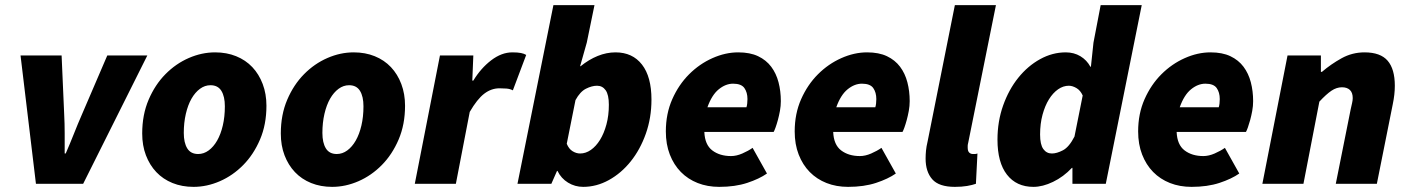

<svg xmlns="http://www.w3.org/2000/svg" viewBox="-20 -716 5492 748"><path d="M120 0 60 -500H220L230 -272Q232 -234 232 -196Q232 -158 232 -118H236Q253 -157 268 -195Q283 -233 300 -272L398 -500H554L304 0Z M734 12Q689 12 652 -3Q615 -18 589 -45.5Q563 -73 548.5 -111Q534 -149 534 -196Q534 -269 559 -327.5Q584 -386 624.5 -427Q665 -468 715.5 -490Q766 -512 818 -512Q863 -512 900 -497Q937 -482 963 -454.5Q989 -427 1003.5 -388.5Q1018 -350 1018 -304Q1018 -231 993 -172.5Q968 -114 927.5 -73Q887 -32 836.5 -10Q786 12 734 12ZM752 -116Q774 -116 793 -130Q812 -144 826 -168.5Q840 -193 848 -227Q856 -261 856 -302Q856 -340 842.5 -362Q829 -384 800 -384Q778 -384 759 -370Q740 -356 726 -331.5Q712 -307 704 -272.5Q696 -238 696 -198Q696 -160 709.5 -138Q723 -116 752 -116Z M1274 12Q1229 12 1192 -3Q1155 -18 1129 -45.5Q1103 -73 1088.5 -111Q1074 -149 1074 -196Q1074 -269 1099 -327.5Q1124 -386 1164.5 -427Q1205 -468 1255.5 -490Q1306 -512 1358 -512Q1403 -512 1440 -497Q1477 -482 1503 -454.5Q1529 -427 1543.5 -388.5Q1558 -350 1558 -304Q1558 -231 1533 -172.5Q1508 -114 1467.5 -73Q1427 -32 1376.5 -10Q1326 12 1274 12ZM1292 -116Q1314 -116 1333 -130Q1352 -144 1366 -168.5Q1380 -193 1388 -227Q1396 -261 1396 -302Q1396 -340 1382.5 -362Q1369 -384 1340 -384Q1318 -384 1299 -370Q1280 -356 1266 -331.5Q1252 -307 1244 -272.5Q1236 -238 1236 -198Q1236 -160 1249.5 -138Q1263 -116 1292 -116Z M1596 0 1694 -500H1824L1820 -402H1824Q1853 -450 1893.5 -481Q1934 -512 1976 -512Q1997 -512 2009.5 -509.5Q2022 -507 2030 -502L1978 -364Q1967 -370 1952.5 -371Q1938 -372 1926 -372Q1894 -372 1866.5 -351Q1839 -330 1810 -280L1756 0Z M2128 0H1996L2136 -696H2296L2266 -550L2240 -458H2242Q2274 -484 2308.5 -498Q2343 -512 2378 -512Q2444 -512 2481 -464.5Q2518 -417 2518 -328Q2518 -257 2496 -195Q2474 -133 2437 -87Q2400 -41 2352 -14.5Q2304 12 2252 12Q2220 12 2193 -4.5Q2166 -21 2152 -50H2150ZM2306 -382Q2286 -382 2263 -370.5Q2240 -359 2222 -326L2188 -156Q2196 -136 2210.5 -127Q2225 -118 2240 -118Q2262 -118 2282 -132Q2302 -146 2317.5 -171Q2333 -196 2342.5 -231Q2352 -266 2352 -308Q2352 -347 2339.5 -364.5Q2327 -382 2306 -382Z M2574 -204Q2574 -273 2599 -329.5Q2624 -386 2664.5 -426.5Q2705 -467 2755.5 -489.5Q2806 -512 2856 -512Q2902 -512 2933.5 -497Q2965 -482 2984.5 -456Q3004 -430 3013 -395.5Q3022 -361 3022 -322Q3022 -303 3018.5 -284Q3015 -265 3010.5 -248.5Q3006 -232 3001.5 -219.5Q2997 -207 2994 -202H2724Q2726 -152 2755 -130Q2784 -108 2828 -108Q2849 -108 2872 -118Q2895 -128 2912 -140L2968 -40Q2938 -19 2891 -3.5Q2844 12 2782 12Q2736 12 2698 -3Q2660 -18 2632.5 -46Q2605 -74 2589.5 -114Q2574 -154 2574 -204ZM2736 -298H2888Q2890 -304 2891 -312.5Q2892 -321 2892 -330Q2892 -356 2880 -373Q2868 -390 2836 -390Q2807 -390 2780 -368Q2753 -346 2736 -298Z M3076 -204Q3076 -273 3101 -329.5Q3126 -386 3166.5 -426.5Q3207 -467 3257.5 -489.5Q3308 -512 3358 -512Q3404 -512 3435.5 -497Q3467 -482 3486.5 -456Q3506 -430 3515 -395.5Q3524 -361 3524 -322Q3524 -303 3520.5 -284Q3517 -265 3512.5 -248.5Q3508 -232 3503.5 -219.5Q3499 -207 3496 -202H3226Q3228 -152 3257 -130Q3286 -108 3330 -108Q3351 -108 3374 -118Q3397 -128 3414 -140L3470 -40Q3440 -19 3393 -3.5Q3346 12 3284 12Q3238 12 3200 -3Q3162 -18 3134.5 -46Q3107 -74 3091.5 -114Q3076 -154 3076 -204ZM3238 -298H3390Q3392 -304 3393 -312.5Q3394 -321 3394 -330Q3394 -356 3382 -373Q3370 -390 3338 -390Q3309 -390 3282 -368Q3255 -346 3238 -298Z M3700 12Q3638 12 3612 -17.5Q3586 -47 3586 -98Q3586 -113 3587.5 -129Q3589 -145 3594 -166L3700 -696H3860L3752 -160Q3750 -152 3750 -148.5Q3750 -145 3750 -141Q3750 -127 3756 -121.5Q3762 -116 3770 -116Q3775 -116 3778.5 -116Q3782 -116 3788 -118L3782 0Q3768 5 3747.5 8.5Q3727 12 3700 12Z M4230 -456 4240 -550 4268 -696H4428L4288 0H4158V-62H4156Q4123 -27 4082.5 -7.5Q4042 12 4006 12Q3940 12 3903 -35.5Q3866 -83 3866 -172Q3866 -243 3888 -305Q3910 -367 3947 -413Q3984 -459 4032 -485.5Q4080 -512 4132 -512Q4164 -512 4189 -497Q4214 -482 4228 -456ZM4078 -118Q4097 -118 4121 -130.5Q4145 -143 4166 -184L4198 -344Q4189 -364 4173.5 -373Q4158 -382 4144 -382Q4122 -382 4102 -368Q4082 -354 4066.5 -329Q4051 -304 4041.5 -269Q4032 -234 4032 -192Q4032 -153 4044.5 -135.5Q4057 -118 4078 -118Z M4414 -204Q4414 -273 4439 -329.5Q4464 -386 4504.5 -426.5Q4545 -467 4595.5 -489.5Q4646 -512 4696 -512Q4742 -512 4773.5 -497Q4805 -482 4824.5 -456Q4844 -430 4853 -395.5Q4862 -361 4862 -322Q4862 -303 4858.5 -284Q4855 -265 4850.5 -248.5Q4846 -232 4841.5 -219.5Q4837 -207 4834 -202H4564Q4566 -152 4595 -130Q4624 -108 4668 -108Q4689 -108 4712 -118Q4735 -128 4752 -140L4808 -40Q4778 -19 4731 -3.5Q4684 12 4622 12Q4576 12 4538 -3Q4500 -18 4472.5 -46Q4445 -74 4429.5 -114Q4414 -154 4414 -204ZM4576 -298H4728Q4730 -304 4731 -312.5Q4732 -321 4732 -330Q4732 -356 4720 -373Q4708 -390 4676 -390Q4647 -390 4620 -368Q4593 -346 4576 -298Z M4898 0 4996 -500H5126V-436H5130Q5165 -466 5206.5 -489Q5248 -512 5296 -512Q5358 -512 5386 -479.5Q5414 -447 5414 -382Q5414 -348 5406 -310L5344 0H5184L5242 -290Q5245 -304 5247.5 -314.5Q5250 -325 5250 -334Q5250 -355 5239 -365.5Q5228 -376 5208 -376Q5187 -376 5167 -362.5Q5147 -349 5120 -320L5058 0Z"/></svg>

Font: mr_Source Sans Pro
Style: Italic
Weight: 900
Italic angle: -11°
Designer: Paul D. Hunt
Foundry: Adobe Systems Incorporated
Version: Version 1.076;July 10, 2024;FontCreator 11.5.0.2430 64-bit